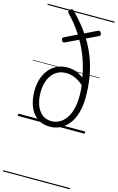

<svg xmlns="http://www.w3.org/2000/svg" viewBox="-211 -1095 1024 1671"><g transform="rotate(15 301.5 -259.0)"><path d="M294 19Q225 19 178.5 -15Q132 -49 108 -109.5Q84 -170 84 -250Q84 -309 100.5 -358.5Q117 -408 147 -444Q177 -480 219 -499.5Q261 -519 311 -519Q353 -519 388.5 -506Q424 -493 457 -467Q444 -545 420 -615.5Q396 -686 362.5 -749.5Q329 -813 287.5 -870Q246 -927 197 -976Q189 -985 190 -993Q191 -1001 200 -1010Q217 -1025 232 -1012Q288 -956 334.5 -896.5Q381 -837 417.5 -772Q454 -707 479 -634.5Q504 -562 517 -481.5Q530 -401 530 -311Q530 -229 511.5 -167Q493 -105 460 -63.5Q427 -22 384.5 -1.5Q342 19 294 19ZM294 -31Q330 -31 362.5 -47.5Q395 -64 420.5 -98Q446 -132 460.5 -184.5Q475 -237 475 -310Q475 -335 473.5 -358Q472 -381 468 -403Q432 -435 392.5 -452Q353 -469 311 -469Q270 -469 238 -452.5Q206 -436 184 -406.5Q162 -377 150.5 -337.5Q139 -298 139 -250Q139 -186 157 -136.5Q175 -87 209.5 -59Q244 -31 294 -31ZM230 -723Q221 -718 213.5 -721.5Q206 -725 201 -737Q198 -747 200 -754Q202 -761 212 -765L483 -896Q503 -905 512 -882Q516 -871 514.5 -864.5Q513 -858 504 -854ZM0 490H603V500H0ZM0 -20H603V0H0ZM0 -505H603V-500H0ZM0 -1010H603V-1000H0Z"/></g></svg>

Font: Playwrite PE Guides
Style: Regular
Weight: 400
Designer: Veronika Burian, José Scaglione
Foundry: TypeTogether
Version: Version 1.003